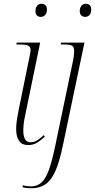

<svg xmlns="http://www.w3.org/2000/svg" viewBox="-20 -763 506 1023"><path d="M197 -673Q185 -673 177 -680.5Q169 -688 169 -704Q169 -722 178 -732.5Q187 -743 201 -743Q214 -743 222 -735.5Q230 -728 230 -712Q230 -692 220 -682.5Q210 -673 197 -673ZM130 10Q96 10 81 -13.5Q66 -37 66 -74Q66 -100 71 -131Q76 -162 82 -190L140 -474Q143 -489 143 -497Q143 -513 130.5 -519.5Q118 -526 84 -526H67L69 -536H194L113 -143Q108 -121 106 -101.5Q104 -82 104 -69Q104 -5 142 -5Q161 -5 177.5 -15Q194 -25 213 -43L219 -35Q199 -16 178 -3Q157 10 130 10ZM434 -673Q422 -673 413.5 -680.5Q405 -688 405 -703Q405 -722 414 -732.5Q423 -743 437 -743Q450 -743 458 -735.5Q466 -728 466 -713Q466 -691 456 -682Q446 -673 434 -673ZM149 240Q133 240 121 238.5Q109 237 100 234L102 224Q122 230 145 230Q178 230 200.5 210Q223 190 239.5 145Q256 100 272 25L370 -444Q372 -455 373.5 -466.5Q375 -478 375 -490Q375 -513 364 -519.5Q353 -526 320 -526H303L306 -536H430L315 12Q297 100 274.5 149.5Q252 199 221.5 219.5Q191 240 149 240Z"/></svg>

Font: Noto Serif Display SemiCondensed ExtraLight
Style: Italic
Weight: 200
Width: 4
Italic angle: -12°
Designer: Monotype Design Team
Foundry: Monotype Imaging Inc.
Version: Version 2.009